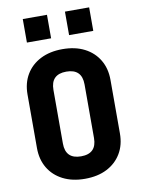

<svg xmlns="http://www.w3.org/2000/svg" viewBox="-102 -1016 804 1094"><g transform="rotate(-10 300.0 -469.0)"><path d="M300 10Q227 10 173 -17.5Q119 -45 89.5 -94.5Q60 -144 60 -210V-520Q60 -586 89.5 -635.5Q119 -685 173 -712.5Q227 -740 300 -740Q374 -740 427.5 -712.5Q481 -685 510.5 -635.5Q540 -586 540 -520V-210Q540 -144 510.5 -94.5Q481 -45 427.5 -17.5Q374 10 300 10ZM300 -120Q390 -120 390 -210V-520Q390 -610 300 -610Q210 -610 210 -520V-210Q210 -120 300 -120ZM108 -948H248V-812H108ZM352 -948H492V-812H352Z"/></g></svg>

Font: Tiny ExtraBold
Style: Regular
Weight: 800
Designer: Philipp Nurullin, Konstantin Bulenkov
Foundry: JetBrains
Version: Version 2.251; ttfautohint (v1.8.4.7-5d5b)